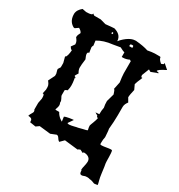

<svg xmlns="http://www.w3.org/2000/svg" viewBox="-193 -819 1005 1081"><g transform="rotate(30 310.0 -278.5)"><path d="M414 -566V-486C414 -472 417 -453 420 -430L410 -382H412C416 -380 422 -359 424 -354L410 -304V-302C410 -288 411 -275 414 -262C411 -249 410 -236 410 -222V-218L386 -216L406 -204H404C404 -202 405 -198 414 -194C412 -178 395 -140 395 -136C395 -120 399 -113 399 -109C399 -103 390 -105 344 -92C336 -92 307 -82 291 -82C285 -82 281 -83 280 -86L302 -118C295 -118 255 -113 244 -106L248 -76C248 -76 221 -89 208 -116H183C182 -123 190 -134 190 -148C190 -153 189 -159 186 -164C189 -182 173 -194 173 -206V-236C173 -242 195 -246 189 -248C192 -258 193 -270 193 -280C193 -304 187 -324 188 -330H186C185 -330 209 -322 183 -334C179 -336 187 -346 194 -358C186 -371 183 -382 183 -390C183 -401 184 -418 188 -446C183 -457 178 -470 178 -476C178 -483 180 -488 186 -488H188L183 -522C183 -525 184 -529 188 -536L184 -566C210 -582 242 -592 280 -596L326 -604L342 -596C344 -595 352 -591 358 -590V-560H366C380 -560 394 -564 406 -570C408 -567 410 -566 414 -566ZM372 -648H376C381 -648 384 -648 384 -642V-634H364V-642C364 -646 367 -647 372 -648ZM250 -648V-646H240V-648L244 -656C248 -656 250 -653 250 -648ZM487 46C487 64 478 90 478 101C478 104 479 106 481 106C481 125 486 130 495 130C508 130 508 123 528 123C535 123 541 124 547 126C557 126 569 131 579 135H582C588 135 599 132 601 132C602 132 601 131 601 130C601 122 591 96 588 66C585 37 580 8 579 4C577 -5 579 -60 574 -76C573 -78 571 -79 566 -79C552 -79 524 -72 509 -72C503 -72 499 -73 499 -76V-87C499 -98 500 -110 503 -122C501 -144 501 -162 498 -174C501 -206 503 -235 503 -264V-320C503 -334 511 -347 518 -356L503 -382C503 -392 507 -414 512 -434L498 -464C499 -470 506 -489 518 -516H514C510 -516 509 -519 508 -524V-530L526 -576L540 -568L576 -582H580C581 -582 583 -584 583 -585C583 -586 583 -587 582 -587L568 -590C568 -597 582 -607 616 -624L584 -652V-646C584 -644 583 -642 572 -638H568C534 -667 560 -670 536 -670H510C498 -670 482 -667 464 -664C444 -671 417 -676 382 -679C366 -679 339 -674 302 -636L292 -624C291 -658 266 -672 242 -679C234 -679 216 -677 186 -674L150 -684H108L96 -692V-688C96 -685 89 -679 58 -679L32 -684C16 -671 5 -656 4 -636C4 -595 24 -577 42 -568H48L68 -582C81 -575 88 -567 90 -560C84 -549 80 -540 80 -530V-528C87 -519 96 -508 96 -494V-490L80 -468C82 -464 88 -454 96 -452C95 -431 89 -404 82 -404H80L90 -366V-338L80 -322V-316L86 -294V-280L65 -238C72 -229 81 -218 81 -204V-188L75 -160H78C82 -160 86 -156 86 -138V-132L80 -101V-58C83 -54 84 -50 84 -47C84 -36 72 -27 68 -10C78 -9 95 -10 95 10V16L133 22L153 8L225 16L260 2C276 2 276 21 292 30L316 6L404 16C404 14 409 11 418 8L438 18L440 14C439 13 442 12 446 12C456 12 487 17 487 46Z"/></g></svg>

Font: GNUTypewriter
Style: Standard
Weight: 400
Version: Version 001.000